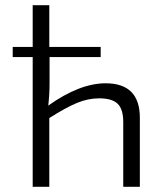

<svg xmlns="http://www.w3.org/2000/svg" viewBox="-20 -720 618 740"><path d="M171 -500V-401Q171 -355 166 -313Q287 -399 387 -399Q519 -399 519 -266V0H455V-250Q455 -299 433.5 -320Q412 -341 362 -341Q319 -341 276 -323Q233 -305 170 -265V0H106V-500H29V-539H106V-700H170V-539H368V-500Z"/></svg>

Font: Exo 2.0 Light
Style: Regular
Weight: 300
Designer: Natanael Gama
Version: Version 1.001;PS 001.001;hotconv 1.0.70;makeotf.lib2.5.58329